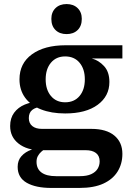

<svg xmlns="http://www.w3.org/2000/svg" viewBox="-20 -738 655 946"><path d="M233 188Q156 188 111.5 162.5Q67 137 67 84Q67 52 86 31Q105 10 135 -0.5Q165 -11 198 -12L203 -5Q193 1 183 10Q173 19 166.5 31Q160 43 160 59Q160 94 184.5 112Q209 130 256 130H373Q408 130 429.5 120Q451 110 461 93.5Q471 77 471 57Q471 30 453 16Q435 2 402 2H180Q113 2 71.5 -30.5Q30 -63 30 -117Q30 -156 49.5 -182.5Q69 -209 102.5 -223Q136 -237 178 -237L184 -211Q156 -210 139 -196.5Q122 -183 122 -156Q122 -131 139 -117Q156 -103 187 -103H430Q504 -103 543.5 -70Q583 -37 583 20Q583 69 559.5 107Q536 145 489.5 166.5Q443 188 371 188ZM301 -179Q233 -179 182 -199Q131 -219 103.5 -257Q76 -295 76 -347Q76 -426 137.5 -470.5Q199 -515 303 -515L432 -450Q466 -441 492.5 -412.5Q519 -384 519 -334Q519 -264 461 -221.5Q403 -179 301 -179ZM301 -234Q346 -234 372 -265Q398 -296 398 -347Q398 -398 372 -429Q346 -460 301 -460Q257 -460 231 -429Q205 -398 205 -347Q205 -296 231 -265Q257 -234 301 -234ZM432 -450 303 -515H583V-450ZM308 -570Q274 -570 253.5 -590Q233 -610 233 -645Q233 -678 253.5 -698Q274 -718 308 -718Q342 -718 362.5 -698Q383 -678 383 -645Q383 -610 362.5 -590Q342 -570 308 -570Z"/></svg>

Font: Montagu Slab 120pt Medium
Style: Regular
Weight: 500
Designer: Florian Karsten
Foundry: Florian Karsten
Version: Version 1.000